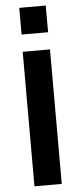

<svg xmlns="http://www.w3.org/2000/svg" viewBox="-60 -934 407 967"><g transform="rotate(-5 143.0 -451.0)"><path d="M74 -680V0H212V-680ZM76 -902V-767H210V-902Z"/></g></svg>

Font: Online Auction - Bold
Style: Bold
Weight: 500
Designer: Mohamed Mostafa, the designer of Online Auction
Foundry: Kief Type Foundry
Version: ""